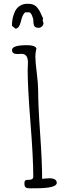

<svg xmlns="http://www.w3.org/2000/svg" viewBox="-20 -1013 408 1037"><path d="M144.5 -351.1Q159.7 -160.2 159.7 -58.6Q159.7 -42 137.7 -42Q121.6 -42 116.7 -38.3Q111.8 -34.7 111.8 -22.9Q111.8 -6.3 118.7 -1Q125.5 4.4 143.1 4.4Q151.4 4.4 156.7 3.9H172.9Q286.6 3.9 286.6 -25.4Q286.6 -50.3 244.1 -50.3V-49.8Q236.8 -49.8 232.9 -49.3Q223.6 -48.8 217 -48.1Q210.4 -47.4 207.5 -46.9V-53.2Q207.5 -135.7 196.8 -290.5Q186 -444.3 186 -526.9Q186 -558.1 178.7 -618.7Q170.9 -677.7 170.9 -710.4Q170.9 -725.6 176.8 -752.4Q167.5 -769 125.5 -769Q44.9 -769 44.9 -742.7Q44.9 -721.2 73.2 -721.2Q80.1 -721.2 85.4 -721.7L96.2 -722.2Q130.9 -722.2 130.9 -675.3Q130.9 -664.6 130.4 -656.2L129.4 -638.7Q129.4 -542 144.5 -351.1ZM211.4 -908.2 212.9 -912.6 211.4 -916.5 209.5 -920.4Q200.7 -940.9 196.3 -949.2Q191.9 -957.5 182.6 -970.2Q173.3 -982.4 160.6 -987.5Q147.9 -992.7 128.9 -992.7Q106 -992.7 88.6 -982.2Q71.3 -971.7 62 -953.6Q44.4 -918.9 44.4 -874L63 -858.4Q74.2 -858.4 81.5 -868.9Q88.9 -879.4 92.3 -895Q95.7 -911.6 101.8 -926Q107.9 -940.4 116.2 -946.3H137.2Q145.5 -946.3 152.8 -929.4Q160.2 -912.6 160.2 -900.4Q160.2 -880.4 166 -871.6Q171.9 -862.8 188.5 -862.8Q198.7 -862.8 206.8 -870.4Q214.8 -877.9 214.8 -888.2L210.4 -904.3Z"/></svg>

Font: Amatica SC
Style: Bold
Weight: 400
Designer: Vernon Adams, Ben Nathan
Foundry: newtypography
Version: Version 2.000